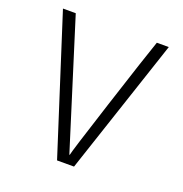

<svg xmlns="http://www.w3.org/2000/svg" viewBox="-119 -755 822 861"><g transform="rotate(20 292.0 -324.5)"><path d="M37 0ZM542 -649 326 0H245L37 -649H98L288 -43H290Q291 -55 375 -315Q459 -575 485 -649Z"/></g></svg>

Font: Cairo Light
Style: Regular
Weight: 300
Designer: Mohamed Gaber, the designers of Titillium
Foundry: Kief Type Foundry
Version: Version 2.009; ttfautohint (v1.5.33-1714) -l 8 -r 50 -G 200 